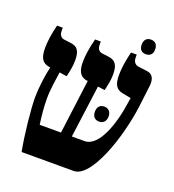

<svg xmlns="http://www.w3.org/2000/svg" viewBox="-135 -845 858 949"><g transform="rotate(20 294.5 -370.5)"><path d="M497 -664C518 -664 533 -676 533 -702C533 -729 518 -741 497 -741C477 -741 462 -729 462 -702C462 -675 477 -664 497 -664ZM86 0H360C452 0 533 -240 555 -407L569 -522C573 -554 566 -584 531 -588L485 -594C467 -596 456 -610 456 -632V-647H426C413 -595 408 -554 408 -522C408 -474 420 -450 458 -443L501 -435L497 -409C481 -294 436 -157 359 -157H293L330 -433L367 -428C374 -460 380 -483 380 -515C380 -566 364 -586 326 -590L295 -594C276 -596 267 -609 267 -632V-647H237C224 -598 218 -554 218 -522C218 -482 227 -448 269 -442H273L236 -157H124C118 -198 113 -249 113 -289C113 -341 122 -392 128 -434L167 -428C174 -460 180 -483 180 -516C180 -565 166 -586 127 -590L95 -594C77 -596 67 -609 67 -632V-647H37C24 -597 19 -554 19 -523C19 -473 32 -448 70 -442L76 -441C64 -390 56 -324 56 -277C56 -214 70 -81 86 0ZM358 -312C358 -285 373 -272 394 -272C414 -272 430 -285 430 -312C430 -338 414 -351 394 -351C373 -351 358 -338 358 -312Z"/></g></svg>

Font: Noto Serif Hebrew ExtraCondensed ExtraBold
Style: Regular
Weight: 800
Width: 2
Designer: Monotype Design Team
Foundry: Monotype Imaging Inc.
Version: Version 2.004